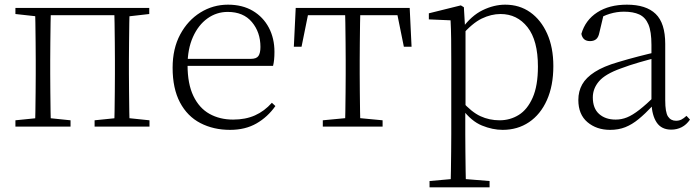

<svg xmlns="http://www.w3.org/2000/svg" viewBox="-20 -542 2987 822"><path d="M130 0Q131 -24 131.5 -64.5Q132 -105 132.5 -148.5Q133 -192 133 -226V-283Q133 -316 132.5 -359.5Q132 -403 131.5 -443.5Q131 -484 130 -508H198Q197 -484 196.5 -443.5Q196 -403 195.5 -359.5Q195 -316 195 -283V-226Q195 -192 195.5 -148.5Q196 -105 196.5 -64.5Q197 -24 198 0ZM469 0Q470 -24 470.5 -64.5Q471 -105 471.5 -148.5Q472 -192 472 -226V-283Q472 -316 471.5 -359.5Q471 -403 470.5 -443.5Q470 -484 469 -508H535Q534 -484 533.5 -443.5Q533 -403 532.5 -359.5Q532 -316 532 -283V-226Q532 -192 532.5 -148.5Q533 -105 533.5 -64.5Q534 -24 535 0ZM46 0V-27L155 -38H175L282 -27V0ZM385 0V-27L493 -38H514L620 -27V0ZM46 -482V-508H163V-470H155ZM502 -470V-508H619V-482L514 -470ZM163 -477V-508H502V-477Z M965 14Q894 14 838 -15Q782 -44 750.5 -103.5Q719 -163 719 -252Q719 -334 751.5 -394.5Q784 -455 838 -488.5Q892 -522 956 -522Q1018 -522 1062.5 -495.5Q1107 -469 1131 -423.5Q1155 -378 1155 -320Q1155 -283 1149 -260H749V-290H1054Q1078 -290 1086.5 -302.5Q1095 -315 1095 -341Q1095 -404 1058.5 -447.5Q1022 -491 955 -491Q907 -491 868 -463Q829 -435 806 -383.5Q783 -332 783 -263Q783 -183 808 -131Q833 -79 877 -54.5Q921 -30 978 -30Q1031 -30 1071.5 -48Q1112 -66 1144 -102L1159 -88Q1126 -41 1078 -13.5Q1030 14 965 14Z M1238 -342 1246 -508H1734L1742 -342H1709L1676 -505L1709 -477H1271L1304 -505L1271 -342ZM1362 0V-27L1478 -38H1502L1618 -27V0ZM1457 0Q1458 -24 1458.5 -64.5Q1459 -105 1459.5 -148.5Q1460 -192 1460 -226V-283Q1460 -316 1459.5 -359.5Q1459 -403 1458.5 -443.5Q1458 -484 1457 -508H1523Q1522 -484 1521.5 -443.5Q1521 -403 1520.5 -359.5Q1520 -316 1520 -283V-226Q1520 -192 1520.5 -148.5Q1521 -105 1521.5 -64.5Q1522 -24 1523 0Z M1819 260V233L1931 223H1952L2076 233V260ZM1909 260Q1910 229 1910.5 189.5Q1911 150 1911.5 108.5Q1912 67 1912 32V-278Q1912 -330 1911.5 -374Q1911 -418 1909 -455L1816 -459V-485L1953 -519L1966 -511L1971 -425L1973 -420V-80L1972 -71V32Q1972 66 1972.5 107.5Q1973 149 1973.5 189Q1974 229 1975 260ZM2132 14Q2089 14 2043.5 -4.5Q1998 -23 1959 -75H1946L1958 -108Q1999 -62 2037 -44.5Q2075 -27 2119 -27Q2164 -27 2201 -50Q2238 -73 2260.5 -124Q2283 -175 2283 -257Q2283 -369 2238.5 -425.5Q2194 -482 2123 -482Q2083 -482 2042.5 -462.5Q2002 -443 1955 -389L1946 -420H1958Q1998 -475 2046.5 -498.5Q2095 -522 2143 -522Q2204 -522 2250 -489.5Q2296 -457 2322.5 -398Q2349 -339 2349 -259Q2349 -175 2321.5 -113.5Q2294 -52 2245 -19Q2196 14 2132 14Z M2592 14Q2534 14 2495 -19Q2456 -52 2456 -114Q2456 -151 2472.5 -180.5Q2489 -210 2526.5 -234Q2564 -258 2626 -276Q2669 -289 2713.5 -300.5Q2758 -312 2798 -321V-297Q2758 -287 2716.5 -275Q2675 -263 2638 -249Q2571 -225 2544.5 -194Q2518 -163 2518 -125Q2518 -78 2545 -54Q2572 -30 2616 -30Q2641 -30 2664.5 -39.5Q2688 -49 2717.5 -72Q2747 -95 2787 -134L2793 -89H2774Q2742 -55 2714 -32Q2686 -9 2657 2.5Q2628 14 2592 14ZM2854 13Q2812 13 2791.5 -17.5Q2771 -48 2769 -102V-106V-350Q2769 -407 2756 -437.5Q2743 -468 2717 -480Q2691 -492 2651 -492Q2621 -492 2591 -483Q2561 -474 2529 -454L2565 -482L2546 -402Q2542 -382 2532 -374Q2522 -366 2506 -366Q2475 -366 2469 -397Q2486 -456 2537 -489Q2588 -522 2664 -522Q2746 -522 2787 -482.5Q2828 -443 2828 -354V-113Q2828 -61 2840 -43Q2852 -25 2874 -25Q2887 -25 2897 -30Q2907 -35 2919 -46L2934 -30Q2919 -8 2898.5 2.5Q2878 13 2854 13Z"/></svg>

Font: Noto Serif JP
Style: Regular
Weight: 200
Designer: Ryoko NISHIZUKA 西塚涼子 (kana & ideographs); Frank Grießhammer (Latin, Greek & Cyrillic); Wenlong ZHANG 张文龙 (bopomofo); San
Foundry: Adobe
Version: Version 2.001;hotconv 1.1.0;makeotfexe 2.6.0